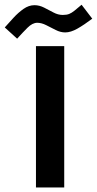

<svg xmlns="http://www.w3.org/2000/svg" viewBox="-102 -807 416 826"><path d="M58.1 -709Q37.6 -709 16.1 -687.5Q-5.4 -666 -28.3 -640.6L-81.5 -689Q-64.5 -708 -44.2 -730.2Q-23.9 -752.4 -1 -768.6Q22 -784.7 46.4 -784.7Q67.4 -784.7 87.9 -774.2Q108.4 -763.7 128.2 -753.2Q147.9 -742.7 168 -742.7Q185.1 -742.7 195.8 -747.1Q206.5 -751.5 218.3 -761Q230 -770.5 249 -786.6L294.9 -726.6Q259.8 -700.2 231 -683.8Q202.1 -667.5 178.7 -667.5Q158.2 -667.5 137.7 -678Q117.2 -688.5 96.9 -698.7Q76.7 -709 58.1 -709ZM52.7 -608.4H174.3V-0.5H52.7Z"/></svg>

Font: Vazir UI
Style: Bold-UI
Weight: 700
Designer: Saber Rastikerdar
Foundry: Saber Rastikerdar
Version: Version 30.1.0